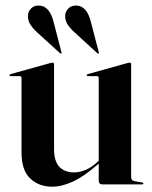

<svg xmlns="http://www.w3.org/2000/svg" viewBox="-20 -677 558 705"><path d="M59 -117V-391Q59 -397.5 52 -397.5H19.5Q15 -397.5 15 -401Q15 -403.5 19 -405L163 -445Q170 -447 173 -447Q178.5 -447 178.5 -441V-129Q178.5 -85 198 -64.5Q217.5 -44 251.5 -44Q272.5 -44 294 -53Q315.5 -62 337 -81.5L342.5 -86.5V-391Q342.5 -397.5 335.5 -397.5H303Q298.5 -397.5 298.5 -401Q298.5 -403.5 303 -405L446 -445Q453 -447 456.5 -447Q461.5 -447 461.5 -441V-27.5Q461.5 -14 473.5 -12L501 -7Q506.5 -6.5 506.5 -3Q506.5 0 502 0H355.5Q342.5 0 342.5 -14.5V-76.5L341.5 -75.5Q289.5 -29.5 248.2 -10.5Q207 8.5 171.5 8.5Q122.5 8.5 90.8 -21.8Q59 -52 59 -117ZM314 -595.5 342.5 -486Q344 -482 342.5 -480.5Q340 -479 337 -482L254.5 -557.5Q239 -571 228.5 -586.8Q218 -602.5 219.5 -623Q221 -635.5 232 -646.8Q243 -658 263.5 -656.5Q300 -653 314 -595.5ZM177 -595.5 205.5 -486Q207 -482.5 205.5 -480.5Q203 -479 200 -482L117 -557.5Q102 -571 91.5 -586.8Q81 -602.5 83 -623Q84 -635.5 95 -646.8Q106 -658 127 -656.5Q163 -652.5 177 -595.5Z"/></svg>

Font: Fraunces 144pt S000 SemiBold
Style: Regular
Weight: 600
Version: Version 1.000; ttfautohint (v1.8.3)